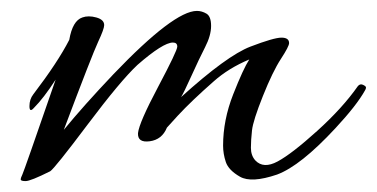

<svg xmlns="http://www.w3.org/2000/svg" viewBox="-20 -306 691 352"><path d="M171 -260Q171 -253 160 -229.5Q149 -206 97 -68Q133 -112 188 -170Q299 -286 341 -286Q350 -286 358.5 -281Q367 -276 367 -258.5Q367 -241 356 -219.5Q345 -198 331 -167Q317 -136 312 -128Q396 -204 439 -220.5Q482 -237 496 -237Q510 -237 510 -227Q510 -221 495 -198Q480 -175 462 -130Q444 -85 442 -67Q440 -49 440 -35Q440 -21 448 -12Q463 4 489 -10Q515 -24 561.5 -66Q608 -108 636 -148Q640 -153 645.5 -150.5Q651 -148 651 -145.5Q651 -143 649 -140Q634 -113 595 -71Q531 -2 488 14Q441 30 420 18Q399 6 394 -9Q389 -24 389 -39Q389 -86 407.5 -133Q426 -180 437 -197Q399 -181 372 -157Q331 -121 306 -94L286 -72Q277 -50 254.5 -47Q232 -44 233 -62Q235 -81 270 -147Q305 -213 305 -220.5Q305 -228 297 -228Q279 -228 232 -187Q201 -158 140.5 -77.5Q80 3 72 8Q36 26 27 26Q18 26 18 23Q18 20 21 14Q24 8 82 -160Q60 -126 42 -108Q34 -99 34 -111.5Q34 -124 41 -133Q86 -192 107 -233Q113 -268 131 -274Q142 -278 156.5 -274Q171 -270 171 -260Z"/></svg>

Font: Allura
Style: Regular
Weight: 400
Designer: Robert E. Leuschke
Foundry: Robert E. Leuschke
Version: Version 1.004